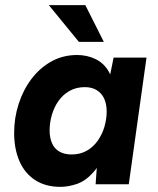

<svg xmlns="http://www.w3.org/2000/svg" viewBox="-20 -717 613 747"><path d="M215 10Q157 10 116.5 -16.5Q76 -43 55.5 -90.5Q35 -138 35 -200Q35 -258 52.5 -312.5Q70 -367 102.5 -410Q135 -453 180 -478Q225 -503 280 -503Q319 -503 352 -487Q385 -471 404 -437Q423 -403 420 -348L396 -364L422 -493H550L481 0H352L361 -127L395 -143Q373 -80 343 -46.5Q313 -13 279.5 -1.5Q246 10 215 10ZM258 -116Q292 -116 317.5 -130.5Q343 -145 360.5 -170Q378 -195 386.5 -224.5Q395 -254 395 -283Q395 -313 385 -334Q375 -355 356 -366.5Q337 -378 310 -378Q276 -378 250 -363Q224 -348 207 -323.5Q190 -299 181.5 -269Q173 -239 173 -210Q173 -181 182.5 -159.5Q192 -138 211.5 -127Q231 -116 258 -116ZM287 -554 170 -697H312L384 -554Z"/></svg>

Font: Hanken Grotesk ExtraBold
Style: Italic
Weight: 800
Italic angle: -8°
Designer: Alfredo Marco Pradil
Foundry: Hanken Design Co.
Version: Version 3.013